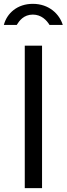

<svg xmlns="http://www.w3.org/2000/svg" viewBox="-31 -980 347 1000"><path d="M98 0H188V-742H98ZM296 -850C279 -906 225 -960 140 -960C59 -960 5 -911 -11 -850H56C69 -871 92 -904 140 -904C184 -904 212 -875 227 -850Z"/></svg>

Font: Cheyenne Sans
Style: Regular
Weight: 400
Designer: The Public Sans project authors (U.S. Web Design System), Libre Franklin designed by Pablo Impallari and Rodrigo Fuenzal
Foundry: The Cheyenne Sans Project Authors
Version: Version 2.007